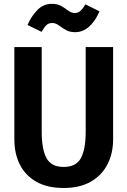

<svg xmlns="http://www.w3.org/2000/svg" viewBox="-20 -951 655 987"><path d="M561.5 -709.2V-234.9Q561.5 -162.6 532.3 -105.9Q503.1 -49.2 446.4 -16.9Q389.7 15.4 307.2 15.4Q224.1 15.4 167.7 -16.2Q111.3 -47.7 82.6 -104.1Q53.8 -160.5 53.8 -234.9V-709.2H194.4V-274.4Q194.4 -183.6 219 -138.2Q243.6 -92.8 307.2 -92.8Q371.3 -92.8 395.9 -138.2Q420.5 -183.6 420.5 -274.4V-709.2ZM366.2 -785.6Q337.4 -785.6 317.7 -797.4Q297.9 -809.2 281.8 -821Q265.6 -832.8 248.2 -832.8Q229.7 -832.8 217.9 -821.3Q206.2 -809.7 193.8 -787.2L121.5 -822.6Q140.5 -867.2 171.8 -899.2Q203.1 -931.3 246.2 -931.3Q276.4 -931.3 296.2 -919.5Q315.9 -907.7 331.5 -895.9Q347.2 -884.1 365.1 -884.1Q381.5 -884.1 393.6 -895.1Q405.6 -906.2 419 -928.7L491.3 -892.8Q471.3 -844.6 439.2 -815.1Q407.2 -785.6 366.2 -785.6Z"/></svg>

Font: Fira Code SemiBold
Style: Regular
Weight: 600
Designer: Carrois Corporate, Edenspiekermann AG, Nikita Prokopov
Foundry: Carrois Corporate, Edenspiekermann AG, Nikita Prokopov
Version: Version 6.002